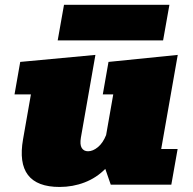

<svg xmlns="http://www.w3.org/2000/svg" viewBox="-20 -758 792 788"><path d="M224.6 9.3Q40 9.3 74.7 -187L106.9 -370.6H39.6L63 -503.9L371.6 -532.7L312 -193.4Q307.1 -164.6 315.4 -150.9Q323.7 -137.2 341.3 -137.2Q361.3 -137.2 381.8 -154.1Q402.3 -170.9 415.5 -203.6L444.8 -370.6H401.9L425.3 -503.9L709.5 -532.7L641.6 -146.5H709L683.1 0H434.6L412.1 -64.9Q375.5 -27.8 327.1 -9.3Q278.8 9.3 224.6 9.3ZM216.8 -592.3 242.7 -738.3H675.3L649.4 -592.3Z"/></svg>

Font: Bevan
Style: Italic
Weight: 400
Italic angle: -10°
Designer: Vernon Adams
Foundry: Vernon Adams
Version: Version 2.100; ttfautohint (v1.8.3)